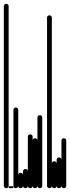

<svg xmlns="http://www.w3.org/2000/svg" viewBox="-20 -980 365 1000"><path d="M0 -13H25V-948H0ZM13 -25Q9 -25 6 -23.5Q3 -22 1.5 -19Q0 -16 0 -13Q0 -9 1.5 -6Q3 -3 6 -1.5Q9 0 13 0Q16 0 19 -1.5Q22 -3 23.5 -6Q25 -9 25 -13Q25 -16 23.5 -19Q22 -22 19 -23.5Q16 -25 13 -25ZM13 -960Q9 -960 6 -958.5Q3 -957 1.5 -954Q0 -951 0 -948Q0 -944 1.5 -941Q3 -938 6 -936.5Q9 -935 13 -935Q16 -935 19 -936.5Q22 -938 23.5 -941Q25 -944 25 -948Q25 -951 23.5 -954Q22 -957 19 -958.5Q16 -960 13 -960Z M30 -10Q28 -10 26.5 -8.5Q25 -7 25 -5Q25 -3 26.5 -1.5Q28 0 30 0H45Q47 0 48.5 -1.5Q50 -3 50 -5Q50 -7 48.5 -8.5Q47 -10 45 -10Z M50 -13H75V-408H50ZM63 -25Q59 -25 56 -23.5Q53 -22 51.5 -19Q50 -16 50 -13Q50 -9 51.5 -6Q53 -3 56 -1.5Q59 0 63 0Q66 0 69 -1.5Q72 -3 73.5 -6Q75 -9 75 -13Q75 -16 73.5 -19Q72 -22 69 -23.5Q66 -25 63 -25ZM63 -420Q59 -420 56 -418.5Q53 -417 51.5 -414Q50 -411 50 -408Q50 -404 51.5 -401Q53 -398 56 -396.5Q59 -395 63 -395Q66 -395 69 -396.5Q72 -398 73.5 -401Q75 -404 75 -408Q75 -411 73.5 -414Q72 -417 69 -418.5Q66 -420 63 -420Z M75 -13H100V-68H75ZM88 -25Q84 -25 81 -23.5Q78 -22 76.5 -19Q75 -16 75 -13Q75 -9 76.5 -6Q78 -3 81 -1.5Q84 0 88 0Q91 0 94 -1.5Q97 -3 98.5 -6Q100 -9 100 -13Q100 -16 98.5 -19Q97 -22 94 -23.5Q91 -25 88 -25ZM88 -80Q84 -80 81 -78.5Q78 -77 76.5 -74Q75 -71 75 -68Q75 -64 76.5 -61Q78 -58 81 -56.5Q84 -55 88 -55Q91 -55 94 -56.5Q97 -58 98.5 -61Q100 -64 100 -68Q100 -71 98.5 -74Q97 -77 94 -78.5Q91 -80 88 -80Z M100 -13H125V-88H100ZM113 -25Q109 -25 106 -23.5Q103 -22 101.5 -19Q100 -16 100 -13Q100 -9 101.5 -6Q103 -3 106 -1.5Q109 0 113 0Q116 0 119 -1.5Q122 -3 123.5 -6Q125 -9 125 -13Q125 -16 123.5 -19Q122 -22 119 -23.5Q116 -25 113 -25ZM113 -100Q109 -100 106 -98.5Q103 -97 101.5 -94Q100 -91 100 -88Q100 -84 101.5 -81Q103 -78 106 -76.5Q109 -75 113 -75Q116 -75 119 -76.5Q122 -78 123.5 -81Q125 -84 125 -88Q125 -91 123.5 -94Q122 -97 119 -98.5Q116 -100 113 -100Z M125 -13H150V-268H125ZM138 -25Q134 -25 131 -23.5Q128 -22 126.5 -19Q125 -16 125 -13Q125 -9 126.5 -6Q128 -3 131 -1.5Q134 0 138 0Q141 0 144 -1.5Q147 -3 148.5 -6Q150 -9 150 -13Q150 -16 148.5 -19Q147 -22 144 -23.5Q141 -25 138 -25ZM138 -280Q134 -280 131 -278.5Q128 -277 126.5 -274Q125 -271 125 -268Q125 -264 126.5 -261Q128 -258 131 -256.5Q134 -255 138 -255Q141 -255 144 -256.5Q147 -258 148.5 -261Q150 -264 150 -268Q150 -271 148.5 -274Q147 -277 144 -278.5Q141 -280 138 -280Z M150 -13H175V-248H150ZM163 -25Q159 -25 156 -23.5Q153 -22 151.5 -19Q150 -16 150 -13Q150 -9 151.5 -6Q153 -3 156 -1.5Q159 0 163 0Q166 0 169 -1.5Q172 -3 173.5 -6Q175 -9 175 -13Q175 -16 173.5 -19Q172 -22 169 -23.5Q166 -25 163 -25ZM163 -260Q159 -260 156 -258.5Q153 -257 151.5 -254Q150 -251 150 -248Q150 -244 151.5 -241Q153 -238 156 -236.5Q159 -235 163 -235Q166 -235 169 -236.5Q172 -238 173.5 -241Q175 -244 175 -248Q175 -251 173.5 -254Q172 -257 169 -258.5Q166 -260 163 -260Z M175 -13H200V-368H175ZM188 -25Q184 -25 181 -23.5Q178 -22 176.5 -19Q175 -16 175 -13Q175 -9 176.5 -6Q178 -3 181 -1.5Q184 0 188 0Q191 0 194 -1.5Q197 -3 198.5 -6Q200 -9 200 -13Q200 -16 198.5 -19Q197 -22 194 -23.5Q191 -25 188 -25ZM188 -380Q184 -380 181 -378.5Q178 -377 176.5 -374Q175 -371 175 -368Q175 -364 176.5 -361Q178 -358 181 -356.5Q184 -355 188 -355Q191 -355 194 -356.5Q197 -358 198.5 -361Q200 -364 200 -368Q200 -371 198.5 -374Q197 -377 194 -378.5Q191 -380 188 -380Z M200 0Q200 0 200 0Q200 0 200 0Q200 0 200 0Q200 0 200 0H225Q225 0 225 0Q225 0 225 0Q225 0 225 0Q225 0 225 0Z M225 -13H250V-888H225ZM238 -25Q234 -25 231 -23.5Q228 -22 226.5 -19Q225 -16 225 -13Q225 -9 226.5 -6Q228 -3 231 -1.5Q234 0 238 0Q241 0 244 -1.5Q247 -3 248.5 -6Q250 -9 250 -13Q250 -16 248.5 -19Q247 -22 244 -23.5Q241 -25 238 -25ZM238 -900Q234 -900 231 -898.5Q228 -897 226.5 -894Q225 -891 225 -888Q225 -884 226.5 -881Q228 -878 231 -876.5Q234 -875 238 -875Q241 -875 244 -876.5Q247 -878 248.5 -881Q250 -884 250 -888Q250 -891 248.5 -894Q247 -897 244 -898.5Q241 -900 238 -900Z M250 -13H275V-128H250ZM263 -25Q259 -25 256 -23.5Q253 -22 251.5 -19Q250 -16 250 -13Q250 -9 251.5 -6Q253 -3 256 -1.5Q259 0 263 0Q266 0 269 -1.5Q272 -3 273.5 -6Q275 -9 275 -13Q275 -16 273.5 -19Q272 -22 269 -23.5Q266 -25 263 -25ZM263 -140Q259 -140 256 -138.5Q253 -137 251.5 -134Q250 -131 250 -128Q250 -124 251.5 -121Q253 -118 256 -116.5Q259 -115 263 -115Q266 -115 269 -116.5Q272 -118 273.5 -121Q275 -124 275 -128Q275 -131 273.5 -134Q272 -137 269 -138.5Q266 -140 263 -140Z M275 -13H300V-148H275ZM288 -25Q284 -25 281 -23.5Q278 -22 276.5 -19Q275 -16 275 -13Q275 -9 276.5 -6Q278 -3 281 -1.5Q284 0 288 0Q291 0 294 -1.5Q297 -3 298.5 -6Q300 -9 300 -13Q300 -16 298.5 -19Q297 -22 294 -23.5Q291 -25 288 -25ZM288 -160Q284 -160 281 -158.5Q278 -157 276.5 -154Q275 -151 275 -148Q275 -144 276.5 -141Q278 -138 281 -136.5Q284 -135 288 -135Q291 -135 294 -136.5Q297 -138 298.5 -141Q300 -144 300 -148Q300 -151 298.5 -154Q297 -157 294 -158.5Q291 -160 288 -160Z M300 -13H325V-248H300ZM313 -25Q309 -25 306 -23.5Q303 -22 301.5 -19Q300 -16 300 -13Q300 -9 301.5 -6Q303 -3 306 -1.5Q309 0 313 0Q316 0 319 -1.5Q322 -3 323.5 -6Q325 -9 325 -13Q325 -16 323.5 -19Q322 -22 319 -23.5Q316 -25 313 -25ZM313 -260Q309 -260 306 -258.5Q303 -257 301.5 -254Q300 -251 300 -248Q300 -244 301.5 -241Q303 -238 306 -236.5Q309 -235 313 -235Q316 -235 319 -236.5Q322 -238 323.5 -241Q325 -244 325 -248Q325 -251 323.5 -254Q322 -257 319 -258.5Q316 -260 313 -260Z"/></svg>

Font: Wavefont Thin
Style: Regular
Weight: 100
Monospace: yes
Version: Version 3.005;gftools[0.9.33]